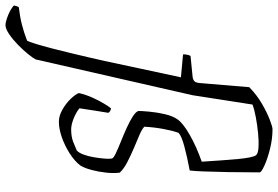

<svg xmlns="http://www.w3.org/2000/svg" viewBox="-318 -660 1040 719"><g transform="rotate(90 202.5 -300.0)"><path d="M-64 200Q-72 200 -87.5 195Q-103 190 -117 182.5Q-131 175 -137 168Q-134 154 -130 150Q-95 146 -65.5 138.5Q-36 131 -5 119Q-1 112 6.5 87.5Q14 63 23 29Q32 -5 41 -43Q50 -81 58 -115Q66 -149 71 -172Q85 -240 100.5 -310Q116 -380 132 -457L46 -465Q46 -483 52 -493L132 -501Q143 -503 148 -509Q153 -515 154 -534L169 -713Q199 -742 232 -761Q265 -780 291.5 -790Q318 -800 326 -800Q363 -800 400.5 -790.5Q438 -781 463 -769.5Q488 -758 488 -752Q488 -689 487 -634.5Q486 -580 484.5 -542.5Q483 -505 481 -490Q428 -480 389.5 -469.5Q351 -459 340 -448Q333 -430 326 -394Q319 -358 317 -320Q326 -311 348.5 -301.5Q371 -292 398 -280.5Q425 -269 450 -256Q475 -243 489 -228Q492 -206 489 -177.5Q486 -149 479 -122.5Q472 -96 462 -80Q446 -59 417 -40.5Q388 -22 356.5 -11Q325 0 298 0Q276 0 252.5 -13.5Q229 -27 212 -45Q195 -63 191 -75Q197 -101 208 -125.5Q219 -150 230.5 -169Q242 -188 248 -195Q260 -194 265 -185Q262 -166 257 -136Q252 -106 248 -77Q264 -64 287 -55Q310 -46 327 -46Q354 -46 373.5 -53.5Q393 -61 406 -67Q415 -75 421.5 -93Q428 -111 431.5 -132Q435 -153 436.5 -171.5Q438 -190 436 -199Q434 -205 416 -213.5Q398 -222 373 -232Q348 -242 322.5 -253.5Q297 -265 279 -276.5Q261 -288 258 -298Q258 -309 260.5 -337.5Q263 -366 270 -396.5Q277 -427 290 -445Q304 -465 347.5 -490Q391 -515 448 -535Q443 -615 438 -670Q433 -725 424 -738Q418 -746 395 -747.5Q372 -749 341.5 -746Q311 -743 281.5 -737.5Q252 -732 234 -725L199 -500L65 87Q60 97 44.5 116Q29 135 9.5 154Q-10 173 -30 186.5Q-50 200 -64 200Z"/></g></svg>

Font: Texturina 72pt 72pt Thin
Style: Italic
Weight: 100
Italic angle: -11°
Designer: Guillermo Torres Carreño
Foundry: Omnibus-Type
Version: Version 1.002; ttfautohint (v1.8.3)